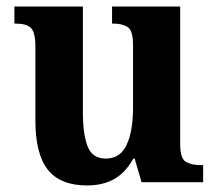

<svg xmlns="http://www.w3.org/2000/svg" viewBox="-20 -556 664 586"><path d="M246 10Q164 10 126 -38Q88 -86 88 -188V-414Q88 -457 74.5 -470.5Q61 -484 28 -484H24V-536H233V-213Q233 -146 247.5 -109Q262 -72 303 -72Q347 -72 366.5 -114Q386 -156 386 -226V-419Q386 -463 369.5 -473.5Q353 -484 326 -484H322V-536H530V-115Q530 -72 547.5 -62Q565 -52 592 -52H600V0H412L391 -72H387Q363 -29 328.5 -9.5Q294 10 246 10Z"/></svg>

Font: Noto Serif Sinhala SemiCondensed
Style: Bold
Weight: 700
Width: 4
Designer: Jelle Bosma - Monotype Design Team
Foundry: Monotype Imaging Inc.
Version: Version 2.007; ttfautohint (v1.8.4.7-5d5b)